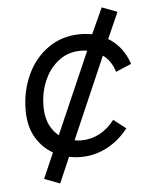

<svg xmlns="http://www.w3.org/2000/svg" viewBox="-53 -677 650 836"><g transform="rotate(-5 272.0 -259.0)"><path d="M54 -214Q54 -298 86.5 -369Q119 -440 179.5 -482.5Q240 -525 320 -525Q395 -525 450.5 -486Q506 -447 529 -377L461 -348Q445 -401 404.5 -427Q364 -453 315 -453Q260 -453 218.5 -421Q177 -389 155 -337Q133 -285 133 -226Q133 -171 154.5 -134.5Q176 -98 211 -81Q246 -64 285 -64Q327 -64 364 -83.5Q401 -103 430 -141L484 -99Q443 -47 389.5 -19.5Q336 8 277 8Q218 8 167 -17Q116 -42 85 -92Q54 -142 54 -214ZM108 89 356 -479 427 -463 176 115ZM363 -502 423 -633 490 -608 434 -482Z"/></g></svg>

Font: Fixel Italic Variable 20240409 Display Thin
Style: Italic
Weight: 100
Italic angle: -10°
Designer: AlfaBravo + MacPaw
Foundry: Kyrylo Tkachov, Marchela Mozhyna, Serhii Makarenko, Maria Weinstein, Zakhar Kryvoshyya
Version: Version 1.211;Glyphs 3.2 (3225)